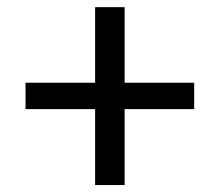

<svg xmlns="http://www.w3.org/2000/svg" viewBox="-20 -620 626 547"><path d="M251 -92.8V-309.1H52.7V-384.3H251V-599.6H335V-384.3H533.2V-309.1H335V-92.8Z"/></svg>

Font: Cascadia Mono NF SemiLight
Style: Regular
Weight: 350
Monospace: yes
Designer: Aaron Bell
Foundry: Saja Typeworks
Version: Version 2404.023; ttfautohint (v1.8.4)